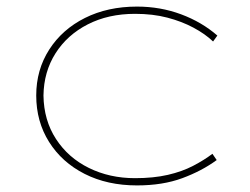

<svg xmlns="http://www.w3.org/2000/svg" viewBox="-20 -553 759 583"><path d="M396 10Q306 10 237 -25Q168 -60 129 -122Q90 -184 90 -263Q90 -341 129.5 -402.5Q169 -464 238 -498.5Q307 -533 396 -533Q467 -533 530 -509.5Q593 -486 640 -445L627 -427Q603 -450 567.5 -469Q532 -488 488 -499.5Q444 -511 390 -511Q309 -511 246.5 -479Q184 -447 148.5 -391Q113 -335 112 -263Q113 -188 150 -131Q187 -74 250 -43Q313 -12 390 -12Q446 -12 489.5 -22Q533 -32 566.5 -49.5Q600 -67 625 -86L638 -67Q593 -34 533.5 -12Q474 10 396 10Z"/></svg>

Font: Lexend Giga Thin
Style: Regular
Weight: 250
Version: Version 1.007